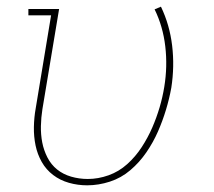

<svg xmlns="http://www.w3.org/2000/svg" viewBox="-20 -547 640 575"><path d="M241 8Q213 8 186.5 0.5Q160 -7 139 -23Q118 -39 105 -62Q92 -85 86.5 -111.5Q81 -138 81.5 -166.5Q82 -195 87 -223L133 -501H65V-520H157L107 -220Q103 -195 102.5 -169.5Q102 -144 106.5 -120.5Q111 -97 122 -75.5Q133 -54 151 -39.5Q169 -25 193 -18Q217 -11 243 -11Q274 -11 305 -22Q336 -33 361 -55.5Q386 -78 404.5 -106.5Q423 -135 436 -165Q449 -195 458 -225.5Q467 -256 472 -287Q482 -348 475 -408Q468 -468 443 -519L462 -527Q488 -473 495.5 -410.5Q503 -348 493 -284Q487 -251 477 -218Q467 -185 453 -153Q439 -121 418.5 -91Q398 -61 370.5 -37.5Q343 -14 309 -3Q275 8 241 8Z"/></svg>

Font: Iosevka Etoile Thin
Style: Italic
Weight: 100
Italic angle: -9°
Designer: Belleve Invis
Foundry: Belleve Invis
Version: Version 22.1.2; ttfautohint (v1.8.4)